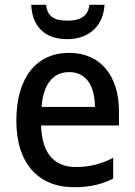

<svg xmlns="http://www.w3.org/2000/svg" viewBox="-20 -769 560 799"><path d="M415 -749H352C347 -698 308 -683 262 -683C209 -683 177 -697 172 -749H110C114 -659 166 -606 260 -606C352 -606 410 -663 415 -749ZM268 -549C132 -549 48 -447 48 -266C48 -92 137 10 288 10C354 10 402 -1 451 -26V-112C399 -86 354 -74 295 -74C204 -74 154 -133 151 -247H475V-307C475 -452 399 -549 268 -549ZM268 -469C341 -469 375 -408 375 -324H153C160 -419 201 -469 268 -469Z"/></svg>

Font: Noto Sans SemiCondensed Medium
Style: Regular
Weight: 500
Width: 4
Designer: Monotype Design Team
Foundry: Monotype Imaging Inc.
Version: Version 2.013